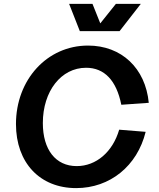

<svg xmlns="http://www.w3.org/2000/svg" viewBox="-20 -950 814 986"><path d="M371 16C545 16 685 -98 728 -273L592 -284C559 -170 474 -97 374 -97C266 -97 200 -181 200 -318C200 -482 294 -602 422 -602C516 -602 578 -537 603 -412L744 -422C727 -600 604 -716 432 -716C222 -716 62 -541 62 -313C62 -114 185 16 371 16ZM390 -790H594L703 -930H575L495 -830L455 -930H335Z"/></svg>

Font: Uncut Sans
Style: Bold Italic
Weight: 700
Italic angle: -11°
Designer: Kasper Nordkvist
Foundry: UNCUT.wtf
Version: Version 1.304;Glyphs 3.2 (3246)